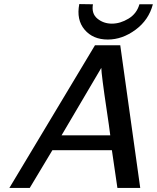

<svg xmlns="http://www.w3.org/2000/svg" viewBox="-20 -921 770 942"><path d="M369 -901Q380 -901 402.5 -900.5Q425 -900 436 -900Q428 -854 458 -829.5Q488 -805 529 -805Q570 -805 610.5 -829.5Q651 -854 664 -900H730Q710 -823 645 -775Q580 -727 509 -727Q436 -727 395 -775.5Q354 -824 369 -901ZM26 1 446 -699H570L668 1H556L529 -184H237L126 1ZM282 -257H521Q516 -298 503.5 -381Q491 -464 484 -519Q477 -574 477 -588Z"/></svg>

Font: Coval
Style: Italic
Weight: 400
Foundry: Context Ltd
Version: Version 001.000